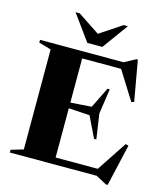

<svg xmlns="http://www.w3.org/2000/svg" viewBox="-138 -1038 1008 1177"><g transform="rotate(15 366.0 -449.0)"><path d="M27 0V-17.5L105 -40.5V-675L27 -697.5V-715H557L629 -753.5H637.5L683 -497L666 -491.5L553 -672H306V-391.5L439.5 -401L504 -532.5H518.5L495 -373L518.5 -214.5H504L439.5 -347.5L306 -355.5V-43H573.5L699.5 -233.5L718.5 -229L657.5 36.5H646.5L579 0ZM525.5 -935 407 -772H312L193.5 -935H220L359.5 -842.5L499 -935Z"/></g></svg>

Font: Newsreader 72pt
Style: Bold
Weight: 700
Designer: Hugues Gentile
Foundry: Production Type
Version: Version 1.003; ttfautohint (v1.8.3)